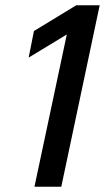

<svg xmlns="http://www.w3.org/2000/svg" viewBox="-20 -710 399 730"><path d="M234 -579 89 -491 109 -592 270 -690H359L213 0H111Z"/></svg>

Font: Decalotype Medium Italic
Style: Regular
Weight: 500
Italic angle: -12°
Designer: Alfredo Marco Pradil
Foundry: Alfredo Marco Pradil
Version: Version 1.0